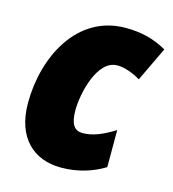

<svg xmlns="http://www.w3.org/2000/svg" viewBox="-91 -639 655 725"><g transform="rotate(15 237.0 -276.5)"><path d="M212 10C280 10 337 -10 381 -37V-182C335 -153 296 -137 257 -137C226 -137 209 -158 209 -213C209 -279 240 -418 319 -418C348 -418 384 -404 410 -388L474 -522C425 -550 375 -563 313 -563C123 -563 29 -374 29 -194C29 -58 105 10 212 10Z"/></g></svg>

Font: Noto Sans UI SemiCondensed Black
Style: Italic
Weight: 900
Width: 4
Italic angle: -372°
Designer: Monotype Design Team
Foundry: Monotype Imaging Inc.
Version: Version 1.901